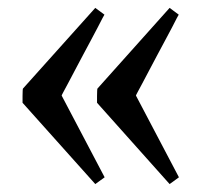

<svg xmlns="http://www.w3.org/2000/svg" viewBox="-20 -468 535 482"><path d="M36.6 -210V-227.1Q36.6 -233.9 36.9 -239.3Q37.1 -244.6 37.6 -245.6L219.2 -448.2L242.2 -431.2L237.3 -422.4Q232.9 -413.6 225.3 -399.2Q217.8 -384.8 208 -366.5Q198.2 -348.1 188 -329.1Q177.7 -310.1 168.2 -291.7Q158.7 -273.4 151.1 -259.3Q143.6 -245.1 138.9 -236.6Q134.3 -228 134.8 -228L242.7 -22.9L219.2 -5.9ZM223.6 -210V-227.1Q223.6 -233.9 223.9 -239.3Q224.1 -244.6 224.6 -245.6L405.8 -448.2L428.7 -431.2L423.8 -422.4Q419.4 -413.6 411.9 -399.2Q404.3 -384.8 394.5 -366.5Q384.8 -348.1 374.5 -329.1Q364.3 -310.1 354.7 -291.7Q345.2 -273.4 337.6 -259.3Q330.1 -245.1 325.4 -236.6Q320.8 -228 321.3 -228L429.2 -22.9L405.8 -5.9Z"/></svg>

Font: Gentium Book Basic
Style: Regular
Weight: 400
Designer: J. Victor Gaultney and Annie Olsen
Foundry: SIL International
Version: Version 1.102; 2013; Maintenance release